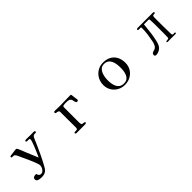

<svg xmlns="http://www.w3.org/2000/svg" viewBox="321 -1893 3357 3357"><g transform="rotate(-45 2000.0 -214.0)"><path d="M814 -522Q814 -506 800 -505.5Q786 -505 775 -505Q755 -505 742.5 -495.5Q730 -486 721 -468Q707 -442 695.5 -413Q684 -384 672 -356Q630 -259 583.5 -163.5Q537 -68 486 24Q458 75 421.5 97.5Q385 120 326 120Q306 120 279 116.5Q252 113 232 100.5Q212 88 212 60Q212 37 225.5 26Q239 15 258.5 11.5Q278 8 296 8Q301 34 316.5 52.5Q332 71 360 71Q387 71 408 51.5Q429 32 441 5Q453 -22 453 -46Q453 -68 445 -90Q418 -170 382 -247.5Q346 -325 311 -402Q303 -420 294.5 -439.5Q286 -459 273 -475Q268 -482 262.5 -486.5Q257 -491 249 -493Q240 -496 226 -495Q212 -494 201 -497Q190 -500 190 -513Q190 -520 193 -523Q196 -526 202 -529Q204 -530 225 -533Q246 -536 273 -539.5Q300 -543 322.5 -545.5Q345 -548 350 -548Q365 -548 373 -536Q379 -527 388 -507Q397 -487 406.5 -463.5Q416 -440 424 -418.5Q432 -397 437 -385Q460 -329 484 -273.5Q508 -218 530 -162Q538 -179 552.5 -212Q567 -245 584.5 -285.5Q602 -326 618 -366.5Q634 -407 644 -438.5Q654 -470 654 -485Q654 -487 654 -489Q654 -491 654 -493Q652 -508 636 -507.5Q620 -507 609 -507Q599 -507 583.5 -509Q568 -511 568 -524Q568 -538 580.5 -541Q593 -544 603 -544Q630 -544 657 -543Q684 -542 711 -542Q731 -542 751.5 -542.5Q772 -543 792 -543Q800 -543 807 -537Q814 -531 814 -522Z M1726 -397Q1726 -386 1716.5 -381Q1707 -376 1698 -376Q1692 -376 1685 -379.5Q1678 -383 1676 -388Q1666 -408 1663 -431.5Q1660 -455 1646 -477Q1636 -493 1613 -498.5Q1590 -504 1565 -504.5Q1540 -505 1522 -505Q1504 -505 1484 -499.5Q1464 -494 1464 -470V-99Q1464 -59 1473 -47Q1482 -35 1522 -35Q1530 -35 1537.5 -30Q1545 -25 1545 -16Q1545 -8 1537 -3Q1529 2 1521 2Q1466 2 1411.5 2.5Q1357 3 1302 3Q1295 3 1286 -1Q1277 -5 1277 -15Q1277 -28 1286.5 -31Q1296 -34 1308 -33.5Q1320 -33 1328 -33Q1362 -33 1362 -69V-137Q1361 -210 1361 -283Q1361 -356 1361 -429Q1361 -438 1361.5 -447.5Q1362 -457 1361 -467Q1358 -484 1339 -491Q1320 -498 1305 -498Q1281 -498 1281 -521Q1281 -535 1291.5 -538Q1302 -541 1312 -541Q1341 -541 1369 -539.5Q1397 -538 1426 -538Q1493 -538 1559.5 -540.5Q1626 -543 1693 -543Q1702 -543 1707 -539Q1709 -537 1708 -537Q1712 -515 1714.5 -493Q1717 -471 1720 -449Q1722 -436 1724 -423Q1726 -410 1726 -397Z M2655 -264Q2655 -305 2649 -348Q2643 -391 2626 -428.5Q2609 -466 2577 -489Q2545 -512 2494 -512Q2446 -512 2416 -487.5Q2386 -463 2369 -424Q2352 -385 2345.5 -342Q2339 -299 2339 -262Q2339 -221 2345.5 -179Q2352 -137 2369.5 -101.5Q2387 -66 2419 -44.5Q2451 -23 2502 -23Q2552 -23 2582.5 -45.5Q2613 -68 2628.5 -104.5Q2644 -141 2649.5 -183Q2655 -225 2655 -264ZM2775 -261Q2775 -183 2738 -122.5Q2701 -62 2638 -27.5Q2575 7 2497 7Q2422 7 2360 -27.5Q2298 -62 2261.5 -122.5Q2225 -183 2225 -259Q2225 -337 2260.5 -401.5Q2296 -466 2358.5 -504Q2421 -542 2501 -542Q2587 -542 2648.5 -507Q2710 -472 2742.5 -409Q2775 -346 2775 -261Z M3767 -14Q3767 -2 3759.5 0Q3752 2 3743 2H3602Q3592 2 3582.5 2.5Q3573 3 3563 3Q3556 3 3548.5 1.5Q3541 0 3541 -10Q3541 -21 3551.5 -23Q3562 -25 3576 -25.5Q3590 -26 3600.5 -31Q3611 -36 3611 -53Q3611 -82 3612 -110.5Q3613 -139 3613 -167V-315Q3613 -321 3613 -340.5Q3613 -360 3612.5 -385.5Q3612 -411 3611 -435.5Q3610 -460 3609.5 -476.5Q3609 -493 3608 -495Q3606 -501 3604 -504.5Q3602 -508 3594 -508H3478Q3477 -497 3476 -486Q3475 -475 3474 -464Q3467 -383 3455.5 -302.5Q3444 -222 3426 -142Q3416 -99 3397 -62Q3378 -25 3339 -2Q3324 8 3299 16Q3274 24 3256 24Q3241 24 3230 17.5Q3219 11 3219 -5Q3219 -29 3233 -42Q3247 -55 3269 -59Q3322 -70 3343 -106Q3364 -142 3374 -190Q3389 -263 3399 -337Q3409 -411 3409 -486Q3409 -500 3406.5 -504Q3404 -508 3389 -508Q3381 -508 3372 -507.5Q3363 -507 3354 -507Q3347 -507 3337.5 -510Q3328 -513 3328 -522Q3328 -530 3336.5 -536Q3345 -542 3352 -542H3732Q3740 -542 3748.5 -538.5Q3757 -535 3757 -525Q3757 -513 3747.5 -510.5Q3738 -508 3727 -509Q3716 -510 3710 -507Q3697 -503 3694.5 -486.5Q3692 -470 3692 -458Q3692 -358 3692.5 -258.5Q3693 -159 3696 -59Q3697 -41 3701.5 -32.5Q3706 -24 3725 -24Q3731 -24 3737.5 -25.5Q3744 -27 3750 -27Q3755 -27 3761 -23Q3767 -19 3767 -14Z"/></g></svg>

Font: Kaisei Tokumin Medium
Style: Regular
Weight: 500
Designer: Font-Kai, 金井和夫
Foundry: KAZUO KANAI
Version: Version 5.003